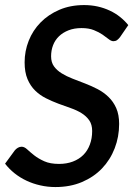

<svg xmlns="http://www.w3.org/2000/svg" viewBox="-20 -748 550 776"><path d="M465.5 -598.5Q459 -590 453 -585.8Q447 -581.5 438.5 -581.5Q429.5 -581.5 419.2 -589.8Q409 -598 394.5 -608Q380 -618 359.5 -626.2Q339 -634.5 309.5 -634.5Q280 -634.5 257 -625.5Q234 -616.5 218.2 -601.2Q202.5 -586 194.5 -565.2Q186.5 -544.5 186.5 -520.5Q186.5 -496 198.2 -479.8Q210 -463.5 229.5 -451.5Q249 -439.5 273.5 -430Q298 -420.5 324 -410.5Q350 -400.5 374.5 -387.8Q399 -375 418.5 -356.2Q438 -337.5 449.8 -311Q461.5 -284.5 461.5 -247Q461.5 -195 443.5 -148.5Q425.5 -102 392.2 -67.2Q359 -32.5 311.2 -12.2Q263.5 8 204 8Q172.5 8 142.8 1.2Q113 -5.5 87 -17.8Q61 -30 39 -47.5Q17 -65 0.5 -86.5L40 -140.5Q45 -146.5 52.2 -150.8Q59.5 -155 67.5 -155Q78.5 -155 90 -144.2Q101.5 -133.5 118.2 -120.2Q135 -107 159 -96.2Q183 -85.5 218.5 -85.5Q249.5 -85.5 274.5 -95Q299.5 -104.5 316.8 -121.8Q334 -139 343.2 -163.8Q352.5 -188.5 352.5 -218.5Q352.5 -244.5 340.8 -261.5Q329 -278.5 309.8 -290.5Q290.5 -302.5 266 -311Q241.5 -319.5 216 -329Q190.5 -338.5 166 -350.8Q141.5 -363 122.2 -381.8Q103 -400.5 91.2 -428.2Q79.5 -456 79.5 -496Q79.5 -541.5 96 -583.2Q112.5 -625 143.8 -657Q175 -689 219.5 -708.2Q264 -727.5 320 -727.5Q348.5 -727.5 374.5 -721.8Q400.5 -716 423.5 -705.2Q446.5 -694.5 465.2 -679.5Q484 -664.5 498.5 -646.5Z"/></svg>

Font: Lato Semibold
Style: Italic
Weight: 600
Italic angle: -7°
Designer: Lukasz Dziedzic
Foundry: tyPoland Lukasz Dziedzic
Version: Version 2.006; 2014-01-15